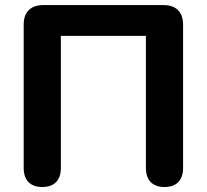

<svg xmlns="http://www.w3.org/2000/svg" viewBox="-20 -725 810 753"><path d="M72.9 -66.6V-628.2Q72.9 -665.5 92.7 -685.2Q112.4 -705 149.7 -705H621.2Q658.5 -705 678.2 -685.2Q698 -665.5 698 -628.2V-66.6Q698 -30.3 679.2 -10.9Q660.5 8.4 625.2 8.4Q589.9 8.4 571 -10.9Q552.2 -30.3 552.2 -66.6V-584.3H218.7V-66.6Q218.7 -30.3 200 -10.9Q181.2 8.4 145.9 8.4Q110.6 8.4 91.8 -10.9Q72.9 -30.3 72.9 -66.6Z"/></svg>

Font: SN Pro Thin
Style: Regular
Weight: 200
Designer: Tobias Whetton
Foundry: Supernotes
Version: Version 1.003;Glyphs 3.3 (3324)